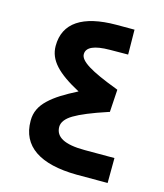

<svg xmlns="http://www.w3.org/2000/svg" viewBox="-98 -707 668 780"><g transform="rotate(15 236.0 -317.0)"><path d="M59.6 -167.5V-165C59.6 -59.1 141.6 -3.9 296.4 -2.4H427.2V-12.2L427.7 -97.7V-107.4H302.7C216.3 -107.4 178.7 -129.9 178.2 -171.4V-171.9C178.2 -191.4 191.9 -209.5 218.8 -225.6C245.6 -241.7 291 -260.7 355 -281.7L361.3 -283.7L367.2 -378.4L360.4 -381.3C246.6 -424.3 198.2 -454.1 198.2 -482.9C198.2 -512.2 231 -526.9 296.4 -527.3L362.8 -527.8H372.6V-537.6L371.6 -622.6V-632.3H294.9C154.3 -631.8 79.1 -583 79.1 -485.8C79.1 -425.8 122.6 -381.3 216.8 -331.1C163.6 -303.7 128.9 -282.7 101.1 -256.3C73.2 -230 59.6 -201.2 59.6 -167.5Z"/></g></svg>

Font: Shabnam Medium
Style: Regular
Weight: 500
Foundry: DejaVu fonts team - Redesigned by Saber Rastikerdar - Based on Vazir font
Version: Version 5.0.1